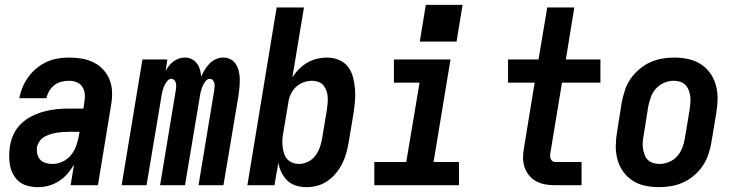

<svg xmlns="http://www.w3.org/2000/svg" viewBox="-20 -766 3040 794"><path d="M137 8Q116 8 96 3Q76 -2 61 -13.5Q46 -25 36 -42.5Q26 -60 22 -79.5Q18 -99 18 -119.5Q18 -140 21 -161Q25 -187 36.5 -211.5Q48 -236 68 -255Q88 -274 112.5 -286Q137 -298 162.5 -305Q188 -312 214 -314.5Q240 -317 265 -317H325L329 -345Q332 -361 330.5 -377.5Q329 -394 320.5 -407Q312 -420 297 -426Q282 -432 265 -432Q250 -432 234 -428Q218 -424 205 -414Q192 -404 183.5 -389.5Q175 -375 172 -360H60Q64 -383 73.5 -405.5Q83 -428 97.5 -448Q112 -468 131.5 -484Q151 -500 173 -510Q195 -520 218.5 -524Q242 -528 265 -528Q292 -528 318.5 -523.5Q345 -519 368 -507.5Q391 -496 408 -477Q425 -458 434 -434Q443 -410 443.5 -383Q444 -356 439 -329L385 0H272L286 -85Q274 -65 258.5 -47Q243 -29 223 -16.5Q203 -4 181 2Q159 8 137 8ZM197 -88Q218 -88 238.5 -97.5Q259 -107 273 -124Q287 -141 294.5 -161.5Q302 -182 306 -203L309 -221H265Q253 -221 240 -220Q227 -219 214 -217Q201 -215 188.5 -211Q176 -207 164 -200.5Q152 -194 144 -182.5Q136 -171 133 -159Q131 -144 134 -130Q137 -116 146 -106Q155 -96 169 -92Q183 -88 197 -88Z M483 0 569 -520H672L665 -473Q671 -484 679 -494Q687 -504 697.5 -512Q708 -520 720 -524Q732 -528 744 -528H745Q760 -528 773 -521.5Q786 -515 794.5 -503.5Q803 -492 807 -477.5Q811 -463 812 -449Q818 -463 826.5 -477Q835 -491 846.5 -503Q858 -515 873 -521.5Q888 -528 903 -528H904Q920 -528 934 -520.5Q948 -513 956 -500Q964 -487 967.5 -472Q971 -457 971.5 -441Q972 -425 970.5 -408.5Q969 -392 967 -375L904 0H801L866 -393Q867 -400 867.5 -407.5Q868 -415 866.5 -422Q865 -429 860 -434.5Q855 -440 847 -440Q839 -440 833 -433.5Q827 -427 823 -420Q819 -413 816 -405Q813 -397 811 -389.5Q809 -382 807.5 -374Q806 -366 805 -358L745 0H642L707 -393Q708 -400 708.5 -407.5Q709 -415 707.5 -422Q706 -429 701 -434.5Q696 -440 688 -440Q680 -440 674 -433.5Q668 -427 664 -420Q660 -413 657 -405Q654 -397 652 -389.5Q650 -382 648.5 -374Q647 -366 646 -358L586 0Z M1248 8Q1225 8 1204 1.5Q1183 -5 1168 -19.5Q1153 -34 1144 -53Q1135 -72 1131 -93L1115 0H1003L1124 -735H1237L1189 -446Q1201 -465 1216.5 -480.5Q1232 -496 1251 -507Q1270 -518 1291 -523Q1312 -528 1332 -528Q1358 -528 1381 -518.5Q1404 -509 1418.5 -490.5Q1433 -472 1439.5 -448Q1446 -424 1448 -399.5Q1450 -375 1448 -349Q1446 -323 1442 -298L1422 -178Q1418 -155 1412 -133Q1406 -111 1395.5 -90Q1385 -69 1370 -50.5Q1355 -32 1335 -18Q1315 -4 1292.5 2Q1270 8 1248 8ZM1217 -88Q1235 -88 1253.5 -97Q1272 -106 1284 -122Q1296 -138 1302.5 -156.5Q1309 -175 1312 -193L1332 -313Q1334 -327 1335 -340.5Q1336 -354 1335 -367Q1334 -380 1329.5 -392Q1325 -404 1317 -413.5Q1309 -423 1296.5 -427.5Q1284 -432 1271 -432Q1253 -432 1235 -425.5Q1217 -419 1203 -405.5Q1189 -392 1181.5 -374.5Q1174 -357 1172 -340L1152 -220Q1149 -205 1148 -190Q1147 -175 1148.5 -161Q1150 -147 1154 -133.5Q1158 -120 1166.5 -109.5Q1175 -99 1188.5 -93.5Q1202 -88 1217 -88Z M1528 0V-96H1660L1715 -424H1609V-520H1843L1773 -96H1878V0ZM1868 -594H1716L1741 -746H1893Z M2276 0Q2255 0 2235 -3.5Q2215 -7 2198 -16Q2181 -25 2168.5 -40Q2156 -55 2149.5 -74Q2143 -93 2143 -113.5Q2143 -134 2147 -155L2191 -424H2081V-520H2207L2243 -735H2355L2320 -520H2463V-424H2304L2257 -139Q2255 -132 2255 -125Q2255 -118 2256.5 -111.5Q2258 -105 2263.5 -100.5Q2269 -96 2276 -96H2385V0Z M2706 8Q2676 8 2647.5 2Q2619 -4 2596 -19Q2573 -34 2557 -56.5Q2541 -79 2533.5 -106.5Q2526 -134 2526.5 -163.5Q2527 -193 2532 -222L2551 -342Q2556 -367 2564 -392Q2572 -417 2587 -439Q2602 -461 2623 -479Q2644 -497 2668 -508Q2692 -519 2717.5 -523.5Q2743 -528 2767 -528Q2797 -528 2825.5 -522Q2854 -516 2877.5 -501Q2901 -486 2917 -463.5Q2933 -441 2940.5 -413.5Q2948 -386 2947.5 -356.5Q2947 -327 2942 -298L2922 -178Q2918 -153 2909.5 -128Q2901 -103 2886.5 -81Q2872 -59 2851 -41Q2830 -23 2806 -12Q2782 -1 2756.5 3.5Q2731 8 2706 8ZM2707 -88Q2727 -88 2746.5 -96Q2766 -104 2780 -119.5Q2794 -135 2801.5 -154.5Q2809 -174 2812 -193L2832 -313Q2834 -327 2835 -341Q2836 -355 2834.5 -368Q2833 -381 2828 -393.5Q2823 -406 2814 -415Q2805 -424 2792.5 -428Q2780 -432 2766 -432Q2747 -432 2727.5 -424Q2708 -416 2693.5 -400.5Q2679 -385 2672 -365.5Q2665 -346 2661 -327L2642 -207Q2639 -193 2638 -179Q2637 -165 2639 -152Q2641 -139 2645.5 -126.5Q2650 -114 2659 -105Q2668 -96 2681 -92Q2694 -88 2707 -88Z"/></svg>

Font: Iosevka SS04
Style: Bold Italic
Weight: 700
Italic angle: -9°
Monospace: yes
Designer: Belleve Invis
Foundry: Belleve Invis
Version: Version 19.0.0; ttfautohint (v1.8.4)